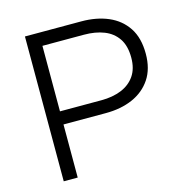

<svg xmlns="http://www.w3.org/2000/svg" viewBox="-103 -784 851 881"><g transform="rotate(-15 323.0 -344.0)"><path d="M92.6 -688H159V0H92.6ZM141.2 -314.5H356.2Q409.5 -314.5 450.8 -331.3Q492.1 -348.1 515.4 -382Q538.8 -415.9 538.8 -468.1Q538.8 -524.5 515.4 -559.1Q492.1 -593.6 451.1 -609.7Q410.2 -625.7 356.2 -625.7H141.2V-688H360.1Q432.5 -688 488.2 -664.1Q544 -640.1 575.9 -591.8Q607.8 -543.5 607.8 -468.1Q607.8 -397 575.9 -349Q544 -301.1 488.2 -276.6Q432.5 -252.2 360.1 -252.2H141.2Z"/></g></svg>

Font: Roundo Variable
Style: Regular
Weight: 200
Designer: Shiva Nallaperumal
Foundry: Indian Type Foundry
Version: Version 2.000